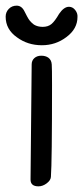

<svg xmlns="http://www.w3.org/2000/svg" viewBox="-75 -659 294 679"><path d="M169 -635Q151 -635 134 -610Q119 -584 107 -574Q95 -564 76 -564Q58 -564 45 -572Q36 -579 31 -585Q26 -591 20.5 -601.5Q15 -612 12 -618Q2 -639 -16 -639Q-33 -639 -44 -627.5Q-55 -616 -55 -600Q-55 -555 -15 -527Q23 -499 73 -499Q122 -499 160 -528Q199 -557 199 -599Q200 -612 191 -623.5Q182 -635 169 -635ZM105 -33Q109 -85 109 -358Q109 -420 108 -431Q107 -447 96 -455Q86 -462 71 -462Q56 -462 46.5 -453.5Q37 -445 37 -431L33 -24Q33 0 61 0Q76 0 90 -10.5Q104 -21 105 -33Z"/></svg>

Font: Patrick Hand SC
Style: Regular
Weight: 400
Designer: Patrick Wagesreiter
Foundry: Patrick Wagesreiter
Version: Version 2.001; ttfautohint (v1.8.2)